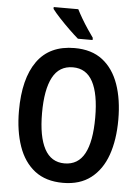

<svg xmlns="http://www.w3.org/2000/svg" viewBox="-62 -985 763 1043"><g transform="rotate(5 320.0 -463.5)"><path d="M591 -358Q591 -248 562 -165.5Q533 -83 473 -36.5Q413 10 321 10Q227 10 167 -36.5Q107 -83 78 -166.5Q49 -250 49 -359Q49 -535 117 -630Q185 -725 321 -725Q414 -725 473.5 -679Q533 -633 562 -550.5Q591 -468 591 -358ZM175 -358Q175 -230 211 -163Q247 -96 320 -96Q394 -96 429.5 -162Q465 -228 465 -358Q465 -487 429.5 -553.5Q394 -620 321 -620Q246 -620 210.5 -553Q175 -486 175 -358ZM322 -937Q333 -915 349.5 -887Q366 -859 383.5 -833Q401 -807 414 -789V-777H334Q314 -794 285 -822Q256 -850 229 -879Q202 -908 188 -927V-937Z"/></g></svg>

Font: Noto Sans Georgian Condensed SemiBold
Style: Regular
Weight: 600
Width: 3
Designer: Monotype Design Team, Akaki Razmadze
Foundry: Google LLC
Version: Version 2.005; ttfautohint (v1.8.4.7-5d5b)